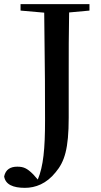

<svg xmlns="http://www.w3.org/2000/svg" viewBox="-49 -755 487 925"><path d="M50 -704 164 -694C168 -404 168 -289 168 -174C168 -39 160 46 133 110L111 85C81 55 64 48 34 48C2 48 -22 61 -29 95C-23 134 14 150 71 150C122 150 175 130 219 75C262 24 282 -38 282 -188V-396C282 -497 282 -598 284 -695L382 -704V-735H50Z"/></svg>

Font: Noto Serif CJK HK SemiBold
Style: Regular
Weight: 600
Designer: Ryoko NISHIZUKA 西塚涼子 (kana & ideographs); Frank Grießhammer (Latin, Greek & Cyrillic); Wenlong ZHANG 张文龙 (bopomofo); San
Foundry: Adobe
Version: Version 2.001;hotconv 1.1.0;makeotfexe 2.6.0